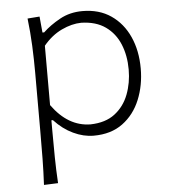

<svg xmlns="http://www.w3.org/2000/svg" viewBox="-52 -567 716 813"><g transform="rotate(-5 306.0 -160.5)"><path d="M102.1 199.7Q105 142.6 105.7 88.1Q106.4 33.7 106.4 -29.3V-277.3Q106.4 -332.5 103.8 -391.6Q101.1 -450.7 94.2 -508.3L145.5 -512.2L151.9 -443.8H159.2Q189 -472.2 231.7 -495.8Q274.4 -519.5 328.1 -519.5Q398.9 -519.5 449.2 -485.1Q499.5 -450.7 526.4 -391.1Q553.2 -331.5 553.2 -255.9Q553.2 -184.6 528.3 -123.8Q503.4 -63 453.9 -26.4Q404.3 10.3 330.1 10.3Q287.1 10.3 243.7 -10.3Q200.2 -30.8 163.6 -70.3H157.2V-27.8Q157.2 34.2 158 87.2Q158.7 140.1 162.1 197.3ZM320.8 -38.6Q384.8 -40 424.6 -70.6Q464.4 -101.1 483.2 -150.1Q502 -199.2 502 -255.9Q502 -315.4 482.2 -363.5Q462.4 -411.6 421.9 -440.4Q381.3 -469.2 318.8 -470.7Q278.8 -470.2 235.4 -449.7Q191.9 -429.2 157.2 -387.2V-134.8Q225.6 -39.6 320.8 -38.6Z"/></g></svg>

Font: Pinar DS1-Light
Style: Regular
Weight: 300
Designer: Amin Abedi
Version: Version 2.000